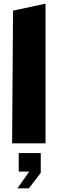

<svg xmlns="http://www.w3.org/2000/svg" viewBox="-20 -781 316 1046"><path d="M228 -761 51 -723 46 0H228ZM75 245H137L202 161V53H82V154H139Z"/></svg>

Font: Bisquit Text
Style: Bold
Weight: 800
Version: Version 1.004;Glyphs 3.2.3 (3260)